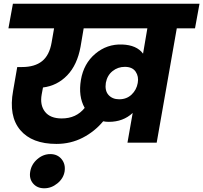

<svg xmlns="http://www.w3.org/2000/svg" viewBox="-20 -760 1083 1023"><path d="M659.2 0 687 -158.2Q636.2 -110.8 560.1 -110.8Q543 -110.8 529.8 -113.8Q484.4 -59.1 420.4 -26.1Q356.4 6.8 280.8 6.8Q149.9 6.8 87.6 -67.4Q25.4 -141.6 49.8 -275.9L71.8 -402.8H97.2Q165 -402.8 204.1 -434.1Q243.2 -465.3 254.9 -533.2L268.1 -608.9H24.9L48.8 -740.2H1043L1019 -608.9H921.9L814.9 0ZM141.1 153.8Q147.5 115.2 178.7 88.1Q210 61 248 61Q286.1 61 308.1 87.9Q330.1 114.7 324.2 153.8Q317.9 190.9 285.9 217Q253.9 243.2 215.8 243.2Q177.7 243.2 156 217.3Q134.3 191.4 141.1 153.8ZM615.2 -231Q654.8 -231 681.2 -256.1Q707.5 -281.2 713.9 -317.9Q720.2 -352.1 702.9 -377.9Q685.5 -403.8 645 -403.8Q607.9 -403.8 579.6 -381.1Q551.3 -358.4 543.9 -318.8Q537.6 -276.9 558.3 -253.9Q579.1 -231 615.2 -231ZM309.1 -128.9Q386.2 -128.9 431.2 -185.1Q396.5 -246.6 411.1 -334Q425.8 -421.4 487.8 -473.6Q549.8 -525.9 630.9 -522.9Q708.5 -520 742.2 -474.1L765.1 -608.9H425.8L409.2 -511.2Q391.6 -414.1 338.1 -358.6Q284.7 -303.2 209 -293.9L202.1 -256.8Q191.9 -200.2 219.7 -164.6Q247.6 -128.9 309.1 -128.9Z"/></svg>

Font: Poppins
Style: Bold Italic
Weight: 700
Italic angle: -10°
Designer: Ninad Kale (Devanagari), Jonny Pinhorn (Latin)
Foundry: Indian Type Foundry
Version: Version 3.200;PS 1.000;hotconv 16.6.54;makeotf.lib2.5.65590